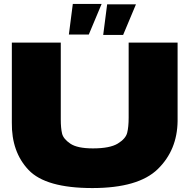

<svg xmlns="http://www.w3.org/2000/svg" viewBox="-20 -943 960 973"><path d="M632 -727H880V-329Q878 -182 779.5 -86Q681 10 448 10Q212 10 125 -81.5Q38 -173 40 -322V-727H288V-338Q288 -294 294.5 -266.5Q301 -239 336.5 -215Q372 -191 451 -191Q537 -191 577 -215.5Q617 -240 624.5 -270Q632 -300 632 -347ZM430 -768H329L349 -923H495ZM604 -766H503L523 -921H669Z"/></svg>

Font: Dela Gothic One
Style: Regular
Weight: 400
Designer: aratakana
Foundry: aratakana
Version: Version 1.004